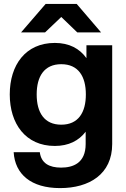

<svg xmlns="http://www.w3.org/2000/svg" viewBox="-20 -752 647 984"><path d="M288 212C437 212 555 141 555 -14V-520H423V-454C388 -503 335 -532 261 -532C111 -532 30 -419 30 -268C30 -118 111 -4 261 -4C332 -4 384 -31 419 -77V-14C419 85 353 107 293 107C233 107 191 85 184 28H50C57 141 139 212 288 212ZM88 -586H211L294 -665L376 -586H498L373 -732H214ZM168 -268C168 -361 207 -423 294 -423C381 -423 420 -361 420 -268C420 -175 381 -113 294 -113C207 -113 168 -175 168 -268Z"/></svg>

Font: Aspekta 650
Style: Regular
Weight: 650
Designer: Ivo Dolenc
Version: Version 2.000